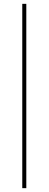

<svg xmlns="http://www.w3.org/2000/svg" viewBox="-20 -840 253 1000"><path d="M96 -820H117V140H96Z"/></svg>

Font: Kalnia
Style: Regular
Weight: 400
Designer: Frida Medrano
Foundry: Frida Medrano
Version: Version 1.105